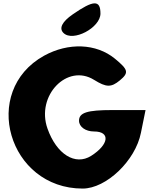

<svg xmlns="http://www.w3.org/2000/svg" viewBox="-20 -1150 898 1120"><path d="M237 -825C-136 -618 29 -50 462 -50C600 -50 770 -213 802 -375L829 -508H635C489 -508 441 -493 441 -446C441 -410 479 -383 529 -383C625 -383 616 -307 512 -241C419 -182 310 -250 257 -400C189 -592 372 -782 529 -684C600 -640 628 -639 679 -681C733 -726 729 -743 650 -808C541 -897 379 -903 237 -825ZM404 -1066C342 -1023 323 -985 350 -958C405 -903 566 -988 566 -1071C566 -1152 525 -1150 404 -1066Z"/></svg>

Font: Hussar Skorodowane
Style: Bold
Weight: 700
Foundry: Cannot Into Space Fonts
Version: Version 0.892